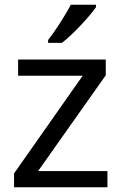

<svg xmlns="http://www.w3.org/2000/svg" viewBox="-20 -786 510 806"><path d="M383 -756V-766H277C254 -721 211 -655 182 -618V-606H240C287 -642 358 -719 383 -756ZM431 0V-68H140L424 -470V-536H56V-468H327L39 -58V0Z"/></svg>

Font: Noto Sans Arabic UI
Style: Regular
Weight: 400
Designer: Monotype Design Team, Nadine Chahine and Nizar Qandah
Foundry: Monotype Imaging Inc.
Version: Version 2.010